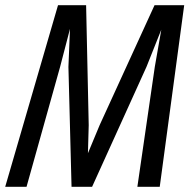

<svg xmlns="http://www.w3.org/2000/svg" viewBox="-49 -718 728 738"><path d="M-29 0 174 -698H282L292 -237L289 -129L334 -237L545 -698H659L565 0H479L546 -461L571 -604L514 -461L305 0H226L214 -461L220 -607L182 -461L53 0Z"/></svg>

Font: Azeret Mono Thin Light
Style: Italic
Weight: 300
Italic angle: -12°
Version: Version 1.002